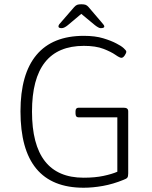

<svg xmlns="http://www.w3.org/2000/svg" viewBox="-20 -874 712 900"><path d="M372 6Q76 6 76 -352Q76 -527 151 -616.5Q226 -706 373 -706Q426 -706 464 -694.5Q502 -683 526 -670Q548 -659 560 -648Q572 -637 572 -632Q572 -625 564.5 -614Q557 -603 549 -603Q541 -603 521 -617Q501 -631 465 -645Q429 -659 373 -659Q130 -659 130 -351Q130 -41 372 -41Q425 -41 465 -49.5Q505 -58 530 -69V-324H348Q334 -324 334 -342V-352Q334 -369 348 -369H561Q581 -369 581 -352V-61Q581 -47 577 -41.5Q573 -36 559 -31Q510 -11 462.5 -2.5Q415 6 372 6ZM269 -742Q254 -742 254 -750Q254 -755 258 -760.5Q262 -766 268 -772L327 -840Q335 -849 342 -851.5Q349 -854 361 -854Q374 -854 381 -851.5Q388 -849 395 -841L454 -772Q459 -766 464 -760Q469 -754 469 -750Q469 -742 452 -742Q443 -742 425 -756L361 -809L298 -756Q281 -742 269 -742Z"/></svg>

Font: Asap ExtraLight
Style: Regular
Weight: 200
Designer: Pablo Cosgaya
Foundry: Omnibus-Type
Version: Version 3.001; ttfautohint (v1.8.4.7-5d5b)